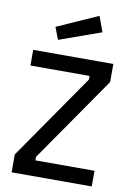

<svg xmlns="http://www.w3.org/2000/svg" viewBox="-100 -999 736 1062"><g transform="rotate(10 267.5 -467.5)"><path d="M42.1 0.4V-100L374.2 -579.1V-599.5H42.1V-687.5H492.1V-586.1L160.1 -107.1V-87.6H492.1V0.4ZM167.4 -765.7 141.1 -834.2 370.8 -936.4 402.5 -849.6Z"/></g></svg>

Font: Titillium Web SemiBold
Style: Regular
Weight: 600
Designer: Mohamed Gaber, Accademia di Belle Arti di Urbino
Foundry: Kief Type Foundry, Accademia di Belle Arti di Urbino
Version: Version 3.000; ttfautohint (v1.8.4)